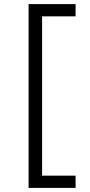

<svg xmlns="http://www.w3.org/2000/svg" viewBox="-20 -720 440 940"><path d="M120 -700H350V-640H186V140H350V200H120Z"/></svg>

Font: PT Root UI
Style: Regular
Weight: 400
Designer: Vitaly Kuzmin
Foundry: ParaType Ltd.
Version: Version 2.001G